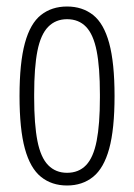

<svg xmlns="http://www.w3.org/2000/svg" viewBox="-20 -558 412 590"><path d="M186 12Q139 12 106 -14.5Q73 -41 56.5 -101Q40 -161 40 -263Q40 -365 56.5 -425.5Q73 -486 106 -512Q139 -538 186 -538Q233 -538 266 -512Q299 -486 315.5 -425.5Q332 -365 332 -263Q332 -161 315.5 -101Q299 -41 266 -14.5Q233 12 186 12ZM186 -27Q222 -27 244.5 -50.5Q267 -74 277 -125Q287 -176 287 -258V-268Q287 -351 277 -401.5Q267 -452 244.5 -475.5Q222 -499 186 -499Q151 -499 128 -475.5Q105 -452 95 -401.5Q85 -351 85 -268V-258Q85 -176 95 -125Q105 -74 128 -50.5Q151 -27 186 -27Z"/></svg>

Font: Archivo ExtraCondensed Thin
Style: Regular
Weight: 250
Width: 2
Designer: Hector Gatti
Foundry: Omnibus-Type
Version: Version 2.001